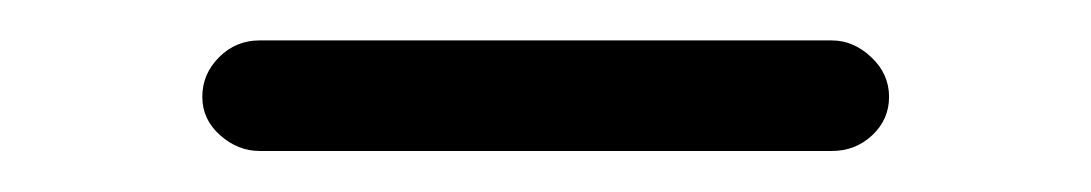

<svg xmlns="http://www.w3.org/2000/svg" viewBox="-20 -730 540 95"><path d="M108.4 -655.3Q97.7 -655.3 88.9 -663.1Q80.1 -670.9 80.1 -682.1Q80.1 -693.4 88.4 -701.7Q96.7 -710 108.4 -710H391.6Q402.3 -710 411.1 -701.7Q419.9 -693.4 419.9 -682.1Q419.9 -670.9 411.6 -663.1Q403.3 -655.3 391.6 -655.3Z"/></svg>

Font: Rounded-X Mgen+ 1mn regular
Style: Regular
Weight: 400
Designer: [Source Han Sans]
Ryoko NISHIZUKA  (kana & ideographs); Paul D. Hunt (Latin, Greek & Cyrillic); Wenlong ZHANG  (bopomofo
Version: Version 1.059.20150602